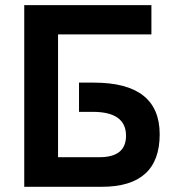

<svg xmlns="http://www.w3.org/2000/svg" viewBox="-20 -718 670 738"><path d="M562 -698.2V-585.9H203.1V-113.8H362.8Q464.4 -113.8 464.4 -196.3Q464.4 -288.1 336.4 -288.1H283.7V-400.4H340.8Q593.8 -400.4 593.8 -201.7Q593.8 0 371.1 0H73.2V-698.2Z"/></svg>

Font: Voltera
Style: Bold
Weight: 700
Designer: Bernd Montag
Version: Version 1.301